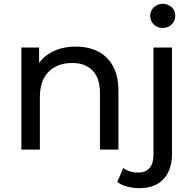

<svg xmlns="http://www.w3.org/2000/svg" viewBox="-20 -777 1004 997"><path d="M374 -535Q439 -535 488.5 -510Q538 -485 566.5 -434Q595 -383 595 -305V0H499V-294Q499 -371 461 -410.5Q423 -450 355 -450Q304 -450 266 -429.5Q228 -409 207.5 -370Q187 -331 187 -273V0H91V-530H183V-450Q208 -485 248 -506Q302 -535 374 -535ZM704 200Q671 200 640.5 192Q610 184 589 168L620 95Q650 119 698 119Q736 119 756.5 95.5Q777 72 777 26V-530H873V24Q873 105 829.5 152.5Q786 200 704 200ZM825 -632Q797 -632 778.5 -650Q760 -668 760 -694Q760 -721 778.5 -739Q797 -757 825 -757Q853 -757 871.5 -739.5Q890 -722 890 -696Q890 -669 872 -650.5Q854 -632 825 -632Z"/></svg>

Font: Montserrat Z Med
Style: Regular
Weight: 500
Designer: Julieta Ulanovsky
Foundry: Julieta Ulanovsky
Version: Version 8.000